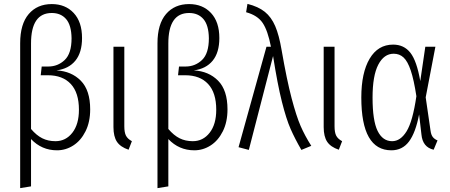

<svg xmlns="http://www.w3.org/2000/svg" viewBox="-20 -764 2319 990"><path d="M445 -200Q445 -135 421 -87Q397 -39 358 -14Q319 11 274 11Q195 11 140 -47V197L84 206V-541Q84 -640 128 -691.5Q172 -743 247 -743Q317 -743 360 -697Q403 -651 403 -568Q403 -493 368.5 -451Q334 -409 271 -401Q348 -397 396.5 -348Q445 -299 445 -200ZM387 -198Q387 -286 345 -331Q303 -376 227 -376H190L195 -421H229Q278 -421 313.5 -454.5Q349 -488 349 -567Q348 -634 321 -665.5Q294 -697 247 -697Q140 -697 140 -540V-99Q168 -66 198 -51Q228 -36 266 -36Q319 -36 353 -79.5Q387 -123 387 -198Z M621 -113Q621 -81 629.5 -64.5Q638 -48 660 -36L643 8Q601 -6 583 -33Q565 -60 565 -109V-523H621Z M1153 -200Q1153 -135 1129 -87Q1105 -39 1066 -14Q1027 11 982 11Q903 11 848 -47V197L792 206V-541Q792 -640 836 -691.5Q880 -743 955 -743Q1025 -743 1068 -697Q1111 -651 1111 -568Q1111 -493 1076.5 -451Q1042 -409 979 -401Q1056 -397 1104.5 -348Q1153 -299 1153 -200ZM1095 -198Q1095 -286 1053 -331Q1011 -376 935 -376H898L903 -421H937Q986 -421 1021.5 -454.5Q1057 -488 1057 -567Q1056 -634 1029 -665.5Q1002 -697 955 -697Q848 -697 848 -540V-99Q876 -66 906 -51Q936 -36 974 -36Q1027 -36 1061 -79.5Q1095 -123 1095 -198Z M1432 -506Q1459 -351 1483.5 -258Q1508 -165 1530 -114.5Q1552 -64 1585 -12L1534 9Q1501 -48 1478.5 -99Q1456 -150 1433.5 -239.5Q1411 -329 1388 -475L1263 9L1210 -5L1354 -523H1377Q1361 -606 1334.5 -645.5Q1308 -685 1249 -701L1256 -744Q1312 -730 1345.5 -703Q1379 -676 1399 -629.5Q1419 -583 1432 -506Z M1705 -113Q1705 -81 1713.5 -64.5Q1722 -48 1744 -36L1727 8Q1685 -6 1667 -33Q1649 -60 1649 -109V-523H1705Z M2147 -346 2173 -523H2225L2175 -262L2200 -90Q2203 -68 2212 -57Q2221 -46 2236 -40L2216 8Q2159 -5 2153 -71L2141 -174Q2123 -80 2089 -34.5Q2055 11 1998 11Q1843 11 1843 -261Q1843 -389 1886 -461.5Q1929 -534 2007 -534Q2063 -534 2096 -492Q2129 -450 2147 -346ZM1901 -261Q1901 -142 1927 -89Q1953 -36 2002 -36Q2045 -36 2076.5 -87Q2108 -138 2127 -268Q2114 -353 2098 -400.5Q2082 -448 2061 -467.5Q2040 -487 2010 -487Q1960 -487 1930.5 -430.5Q1901 -374 1901 -261Z"/></svg>

Font: Fira Sans Extra Condensed Light
Style: Regular
Weight: 300
Width: 1
Designer: Carrois Corporate & Edenspiekermann AG
Foundry: Carrois Corporate GbR & Edenspiekermann AG
Version: Version 4.203